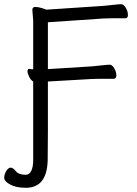

<svg xmlns="http://www.w3.org/2000/svg" viewBox="-52 -732 654 914"><path d="M176 -107Q175 -39 175 30Q172 162 71 162Q25 162 -3.5 146.5Q-32 131 -32 114.5Q-32 98 -22 82Q-12 66 -1 66Q10 66 23.5 83Q37 100 71 100Q88 100 97 81Q106 62 106 31V-344Q95 -350 87 -366Q79 -382 79 -393Q79 -404 87 -404H89Q97 -402 106 -402V-634L102 -685Q102 -699 116 -699Q130 -699 149 -693Q168 -687 169 -686L440 -704Q463 -706 488.5 -709Q514 -712 525.5 -712Q537 -712 547 -694.5Q557 -677 557 -661Q557 -645 544 -645H482Q455 -645 441 -644L176 -626V-403L385 -416Q408 -418 433.5 -421Q459 -424 470.5 -424Q482 -424 492 -406.5Q502 -389 502 -373Q502 -357 489 -357H426Q400 -357 386 -356L176 -344Z"/></svg>

Font: Fusion Kai T
Style: Regular
Weight: 400
Designer: Fontworks Inc.
Version: Version 24.134;May 13, 2024